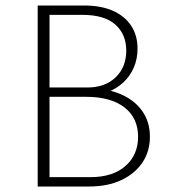

<svg xmlns="http://www.w3.org/2000/svg" viewBox="-20 -678 617 698"><path d="M295 -330 301 -357Q369 -357 419 -335.5Q469 -314 497 -274.5Q525 -235 525 -181Q525 -128 498 -87.5Q471 -47 421.5 -23.5Q372 0 304 0H117V-658H285Q347 -658 390 -639Q433 -620 456.5 -585Q480 -550 480 -501Q480 -464 466.5 -432.5Q453 -401 428 -378Q403 -355 369.5 -342.5Q336 -330 295 -330ZM144 -360H299Q362 -360 400.5 -397Q439 -434 439 -494Q439 -553 399.5 -588.5Q360 -624 279 -624H160V-34H309Q390 -34 436 -74.5Q482 -115 482 -181Q482 -249 432.5 -287.5Q383 -326 293 -326H144Z"/></svg>

Font: Ysabeau Infant ExtraLight
Style: Regular
Weight: 250
Designer: Christian Thalmann (Catharsis Fonts)
Version: Version 2.001;gftools[0.9.30]; featfreeze: ss01,ss02,lnum